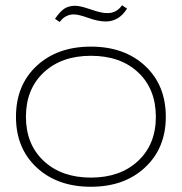

<svg xmlns="http://www.w3.org/2000/svg" viewBox="-20 -703 694 733"><path d="M384 -621Q355 -621 317.5 -634.5Q280 -648 262 -648Q229 -648 208 -619L190 -631Q208 -658 225 -669.5Q242 -681 268 -681Q286 -681 328 -666.5Q370 -652 391 -653Q425 -653 446 -683L465 -670Q434 -621 384 -621ZM41 -257Q41 -378 120 -451.5Q199 -525 327 -525Q455 -525 534 -451.5Q613 -378 613 -257Q613 -138 534 -64Q455 10 327 10Q199 10 120 -63.5Q41 -137 41 -257ZM575 -257Q575 -363 507.5 -426.5Q440 -490 327 -490Q215 -490 147 -426.5Q79 -363 79 -257Q79 -152 147 -88.5Q215 -25 327 -25Q439 -25 507 -88.5Q575 -152 575 -257Z"/></svg>

Font: Mona Sans Expanded ExtraLight
Style: Regular
Weight: 200
Width: 7
Designer: Deni Anggara
Foundry: GitHub
Version: Version 1.001;gftools[0.9.33]